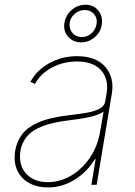

<svg xmlns="http://www.w3.org/2000/svg" viewBox="-20 -796 581 827"><path d="M186.1 11.4Q141.3 11.4 106.7 -7.1Q72.1 -25.6 54.9 -61.1Q37.6 -96.6 45.5 -147.7Q51.8 -184.7 73.7 -215.4Q95.5 -246.1 143.6 -267.9Q191.8 -289.8 277 -299.7Q315.3 -304 349.8 -309.7Q384.2 -315.3 407 -326.7Q429.7 -338.1 433.2 -359.4L438.9 -392Q449.6 -454.9 415.5 -493.1Q381.4 -531.2 311.1 -531.2Q253.6 -531.2 204.4 -505.3Q155.2 -479.4 130.7 -434.7L110.8 -443.2Q138.5 -494.3 192.8 -524.1Q247.2 -554 311.1 -554Q394.2 -554 433.8 -507.6Q473.4 -461.3 461.6 -392L396.3 0H373.6L392 -110.8H389.2Q355.1 -55.4 301.5 -22Q247.9 11.4 186.1 11.4ZM186.1 -11.4Q237.9 -11.4 285.7 -39.2Q333.5 -67.1 367.4 -117Q401.3 -166.9 411.9 -233L426.1 -315.3Q403.8 -300.4 366.7 -292.1Q329.5 -283.7 282.7 -278.4Q208.1 -269.9 163.4 -252.5Q118.6 -235.1 96.6 -208.8Q74.6 -182.5 68.2 -147.7Q58.6 -85.9 92 -48.7Q125.4 -11.4 186.1 -11.4ZM329.5 -613.6Q295.5 -613.6 274.1 -637.1Q252.8 -660.5 257.1 -694.6Q261.4 -728.7 287.6 -752.1Q313.9 -775.6 348 -775.6Q382.1 -775.6 402.2 -752.1Q422.2 -728.7 419 -694.6Q415.8 -660.5 389.7 -637.1Q363.6 -613.6 329.5 -613.6ZM332.4 -636.4Q356.9 -636.4 375 -653.2Q393.1 -670.1 396.3 -694.6Q399.5 -719.1 384.6 -736Q369.7 -752.8 345.2 -752.8Q320.7 -752.8 301.3 -736Q282 -719.1 279.8 -694.6Q277.7 -670.1 292.8 -653.2Q307.9 -636.4 332.4 -636.4Z"/></svg>

Font: Inter Thin  BETA
Style: Italic
Weight: 100
Italic angle: -9.39999°
Designer: Rasmus Andersson
Foundry: rsms
Version: Version 3.011;git-f93a4a705